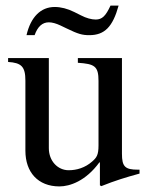

<svg xmlns="http://www.w3.org/2000/svg" viewBox="-20 -658 540 688"><path d="M376 -638C359 -601 346 -588 323 -588C308 -588 289 -593 270 -603L246 -615C222 -627 198 -633 176 -633C126 -633 90 -597 75 -532H104C115 -563 132 -578 155 -578C167 -578 181 -574 196 -567L219 -556C260 -536 275 -532 300 -532C355 -532 384 -562 405 -638ZM480 -50H474C428 -50 417 -61 417 -107V-450H259V-433C319 -429 333 -421 333 -368V-137C333 -102 326 -93 310 -79C285 -57 255 -48 226 -48C187 -48 155 -81 155 -127V-450H9V-436C57 -433 71 -419 71 -369V-118C71 -41 116 10 193 10C230 10 287 -9 336 -76H338V6L343 9C393 -11 429 -22 480 -36Z"/></svg>

Font: STIX Math
Style: Regular
Weight: 400
Designer: MicroPress Inc., with final additions and corrections provided by Coen Hoffman, Elsevier (retired)
Version: Version 1.1.0